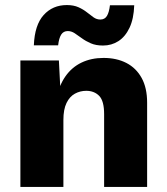

<svg xmlns="http://www.w3.org/2000/svg" viewBox="-20 -739 660 759"><path d="M60.6 0V-500H212.8L221.6 -328L202.6 -347.4Q213.2 -400.6 238.4 -436.8Q263.6 -473 302.1 -491.5Q340.6 -510 389.4 -510Q441 -510 479.6 -490.1Q518.2 -470.2 539.9 -430.9Q561.6 -391.6 561.6 -333.2V0H391.6V-287.8Q391.6 -340.2 372 -360.1Q352.4 -380 320.8 -380Q296.8 -380 276.1 -368.7Q255.4 -357.4 243 -332Q230.6 -306.6 230.6 -264.8V0ZM510.6 -718.2Q508.8 -664.6 492 -629.2Q475.2 -593.8 448.1 -576.4Q421 -559 387.2 -559Q359.2 -559 339.1 -567.7Q319 -576.4 303.8 -587.6Q288.6 -598.8 275.4 -607.5Q262.2 -616.2 248 -616.2Q230.8 -616.2 221.9 -602.2Q213 -588.2 209.8 -559.8H113.8Q117 -640.2 152.6 -679.6Q188.2 -719 244.2 -719Q271.2 -719 290.4 -710.3Q309.6 -701.6 323.5 -690.4Q337.4 -679.2 349.8 -670.5Q362.2 -661.8 376.6 -661.8Q394.2 -661.8 402.8 -676.1Q411.4 -690.4 414.6 -718.2Z"/></svg>

Font: Work Sans
Style: Regular
Weight: 400
Designer: Wei Huang
Foundry: Wei Huang
Version: Version 2.006; ttfautohint (v1.8.1.43-b0c9)